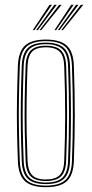

<svg xmlns="http://www.w3.org/2000/svg" viewBox="-20 -770 380 796"><path d="M170.2 6Q110.5 6 83.5 -18.9Q56.5 -43.8 54.2 -101Q51.5 -169.5 50.5 -232Q49.5 -294.5 50.5 -359Q51.5 -423.5 54.2 -498Q56.5 -556 83.6 -581Q110.8 -606 170.2 -606Q228.5 -606 256.2 -581.6Q284 -557.2 286.2 -498Q290.2 -387.2 290.1 -293.5Q290 -199.8 286.2 -101Q284 -43.8 257 -18.9Q230 6 170.2 6ZM170.2 -0.5Q226 -0.5 251.1 -23.9Q276.2 -47.2 278.2 -101.2Q282 -200 282.1 -293.6Q282.2 -387.2 278.2 -497.8Q276.2 -552.2 251.1 -575.9Q226 -599.5 170.2 -599.5Q114.5 -599.5 89.4 -575.9Q64.2 -552.2 62.2 -497.8Q59.5 -424 58.5 -359.5Q57.5 -295 58.5 -232.4Q59.5 -169.8 62.2 -101.2Q64.2 -47.8 89.2 -24.1Q114.2 -0.5 170.2 -0.5ZM170.2 -6.8Q118 -6.8 95.1 -29.1Q72.2 -51.5 70.2 -101.5Q67.5 -170.2 66.5 -232.4Q65.5 -294.5 66.5 -358.8Q67.5 -423 70.2 -497.5Q72.2 -548.2 95.2 -570.8Q118.2 -593.2 170.2 -593.2Q219.8 -593.2 244.1 -571.9Q268.5 -550.5 270.2 -497.2Q273 -421 273.8 -353.5Q274.5 -286 273.6 -223.9Q272.8 -161.8 270.2 -101.8Q268.5 -50.8 245.1 -28.8Q221.8 -6.8 170.2 -6.8ZM170.2 -13.2Q217.8 -13.2 239.1 -33.9Q260.5 -54.5 262.2 -102Q266 -201.5 266.1 -294.1Q266.2 -386.8 262.2 -497Q260.5 -546.2 238.5 -566.5Q216.5 -586.8 170.2 -586.8Q123 -586.8 101.6 -566Q80.2 -545.2 78.2 -497.2Q75.5 -423.2 74.5 -358.9Q73.5 -294.5 74.5 -232.1Q75.5 -169.8 78.2 -102Q80.2 -54.5 101.5 -33.9Q122.8 -13.2 170.2 -13.2ZM170.2 -19.5Q127 -19.5 107.5 -38.8Q88 -58 86.2 -102.2Q83.8 -164 82.6 -224.5Q81.5 -285 82.4 -351.5Q83.2 -418 86.2 -497.2Q88 -541.8 107.6 -561.1Q127.2 -580.5 170.2 -580.5Q213.5 -580.5 233 -561Q252.5 -541.5 254.2 -496.8Q258.2 -386.2 258.2 -294.2Q258.2 -202.2 254.2 -102.2Q252.5 -58 233 -38.8Q213.5 -19.5 170.2 -19.5ZM170.2 -26Q209 -26 226.9 -43.6Q244.8 -61.2 246.2 -102.5Q250 -197.5 250.2 -289.6Q250.5 -381.8 246.2 -496.5Q244.8 -539.8 226.1 -556.9Q207.5 -574 170.2 -574Q131 -574 113.5 -556Q96 -538 94.2 -497Q91.2 -417 90.4 -350.6Q89.5 -284.2 90.6 -224.2Q91.8 -164.2 94.2 -102.5Q96 -62.8 112.9 -44.4Q129.8 -26 170.2 -26ZM115.8 -645 185.2 -750H195.2L122.8 -645ZM129.8 -645 205.2 -750H215.2L136.8 -645ZM143.8 -645 225.2 -750H235.2L150.8 -645ZM205.8 -645 275.2 -750H285.2L212.8 -645ZM219.8 -645 295.2 -750H305.2L226.8 -645ZM233.8 -645 315.2 -750H325.2L240.8 -645Z"/></svg>

Font: Big Shoulders Inline Text Thin Thin
Style: Regular
Weight: 250
Version: Version 2.002